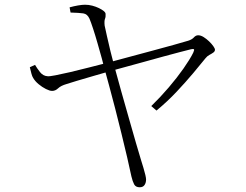

<svg xmlns="http://www.w3.org/2000/svg" viewBox="-20 -762 1040 811"><path d="M278 -709 274 -731Q292 -736 309.5 -739Q327 -742 339 -742Q355 -742 370 -738Q385 -734 397.5 -728Q410 -722 418 -715.5Q426 -709 426 -703Q427 -691 423.5 -682.5Q420 -674 422 -654Q425 -640 431.5 -610.5Q438 -581 446.5 -546Q455 -511 463 -482Q476 -433 492.5 -375Q509 -317 525 -260.5Q541 -204 554.5 -157.5Q568 -111 576 -85Q581 -69 586 -52.5Q591 -36 594 -23Q597 -10 597 -4Q597 10 590.5 19.5Q584 29 570 29Q553 29 546.5 16.5Q540 4 535 -17Q528 -51 517 -98Q506 -145 493 -198Q480 -251 466.5 -303.5Q453 -356 441 -400Q429 -444 421 -473Q418 -487 410 -515.5Q402 -544 392.5 -577.5Q383 -611 373.5 -640Q364 -669 358 -683Q349 -703 331.5 -705.5Q314 -708 278 -709ZM128 -488Q136 -474 149 -457.5Q162 -441 181 -440Q189 -439 214.5 -444Q240 -449 277 -457.5Q314 -466 356 -477Q398 -488 438 -498Q471 -507 520 -520Q569 -533 620.5 -547Q672 -561 714 -572.5Q756 -584 775 -590Q791 -595 799 -604Q807 -613 817 -613Q828 -613 840 -605.5Q852 -598 863 -587.5Q874 -577 881 -567Q888 -557 888 -552Q888 -545 881 -540Q874 -535 864.5 -530Q855 -525 848 -516Q828 -491 796.5 -453.5Q765 -416 726 -374.5Q687 -333 641 -295L619 -314Q658 -352 693 -393Q728 -434 755 -472.5Q782 -511 796 -539Q802 -552 799 -554Q796 -556 787 -554Q771 -550 740 -542Q709 -534 669 -523Q629 -512 587.5 -500.5Q546 -489 509 -479Q472 -469 447 -462Q415 -453 376 -441.5Q337 -430 304.5 -420.5Q272 -411 261 -407Q237 -400 225.5 -389Q214 -378 200 -378Q190 -378 174 -386Q158 -394 143 -406.5Q128 -419 120 -433Q116 -439 113 -450Q110 -461 106 -478Z"/></svg>

Font: Noto Serif HK
Style: Regular
Weight: 200
Designer: Ryoko NISHIZUKA 西塚涼子 (kana & ideographs); Frank Grießhammer (Latin, Greek & Cyrillic); Wenlong ZHANG 张文龙 (bopomofo); San
Foundry: Adobe
Version: Version 2.001;hotconv 1.1.0;makeotfexe 2.6.0